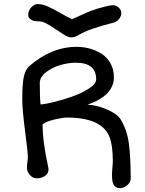

<svg xmlns="http://www.w3.org/2000/svg" viewBox="-20 -910 730 964"><path d="M301.3 -735.8Q283.7 -747.1 260.5 -762.5Q237.3 -777.8 229.5 -782.7Q221.7 -787.6 209 -793.9Q196.3 -800.3 187 -801.8Q177.7 -803.2 164.6 -803.2Q148.9 -803.2 135.3 -812Q121.6 -820.8 121.6 -833.5Q121.6 -857.4 137.5 -873.5Q153.3 -889.6 168.5 -889.6Q190.4 -889.6 215.8 -879.2Q241.2 -868.7 281 -845.9Q320.8 -823.2 341.3 -813.5Q360.4 -821.8 383.8 -832.5Q407.2 -843.3 415 -846.7Q422.9 -850.1 438 -856Q453.1 -861.8 467.5 -866Q481.9 -870.1 506.3 -876.5Q532.2 -883.8 547.4 -883.8Q562.5 -883.8 575.7 -872.1Q588.9 -860.4 588.9 -845.7Q588.9 -828.1 577.4 -814.2Q565.9 -800.3 548.3 -795.9Q423.3 -764.2 376.5 -734.9Q355 -722.2 339.4 -722.2Q322.3 -722.2 301.3 -735.8ZM115.2 -67.9Q115.2 -77.1 117.7 -95.7Q120.1 -114.3 120.1 -124.5Q120.1 -140.1 106 -250.7Q91.8 -361.3 91.8 -410.6Q91.8 -439.5 92.3 -455.8Q92.8 -472.2 95.7 -500Q98.6 -527.8 106.4 -547.1Q114.3 -566.4 126.5 -577.6Q238.3 -674.8 364.7 -674.8Q399.4 -674.8 431.9 -665.8Q464.4 -656.7 491.7 -638.9Q519 -621.1 535.4 -590.8Q551.8 -560.5 551.8 -522Q551.8 -430.7 419.4 -384.3Q462.9 -383.3 514.9 -361.3Q566.9 -339.4 584.5 -312.5Q617.2 -259.8 626.7 -191.7Q636.2 -123.5 636.2 -13.7Q636.2 5.9 618.4 20.3Q600.6 34.7 585 34.7Q570.8 34.7 561.8 29.3Q552.7 23.9 548.6 13.2Q544.4 2.4 543.2 -8.5Q542 -19.5 542 -36.6Q542 -45.9 544.2 -67.1Q546.4 -88.4 546.4 -102.1Q546.4 -181.2 528.3 -226.1Q488.3 -319.8 314.9 -319.8Q294.9 -319.8 252.7 -309.8Q210.4 -299.8 193.8 -285.6Q193.8 -198.2 222.7 -67.9Q223.6 -61 223.6 -59.1Q223.6 -39.6 206.3 -27.1Q189 -14.6 164.1 -14.6Q145 -14.6 130.1 -31.5Q115.2 -48.3 115.2 -67.9ZM183.6 -385.7Q205.6 -386.7 250.5 -397.7Q295.4 -408.7 343.3 -425.5Q391.1 -442.4 427 -465.8Q462.9 -489.3 462.9 -511.2Q462.9 -595.2 360.8 -595.2Q324.7 -595.2 284.2 -583.7Q243.7 -572.3 211.7 -547.9Q179.7 -523.4 179.7 -492.7Q179.7 -420.9 183.6 -385.7Z"/></svg>

Font: Short Stack
Style: Regular
Weight: 400
Designer: James Grieshaber
Foundry: James Grieshaber
Version: Version 1.002